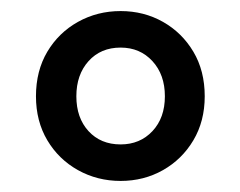

<svg xmlns="http://www.w3.org/2000/svg" viewBox="-20 -794 434 347"><path d="M198 -467Q156 -467 121 -486.5Q86 -506 65.5 -540.5Q45 -575 45 -620Q45 -666 65.5 -700.5Q86 -735 121 -754.5Q156 -774 198 -774Q240 -774 274.5 -754.5Q309 -735 329.5 -700.5Q350 -666 350 -620Q350 -575 329.5 -540.5Q309 -506 274.5 -486.5Q240 -467 198 -467ZM198 -533Q233 -533 255.5 -557Q278 -581 278 -620Q278 -659 255.5 -683.5Q233 -708 198 -708Q162 -708 140 -683.5Q118 -659 118 -620Q118 -581 140 -557Q162 -533 198 -533Z"/></svg>

Font: Noto Sans HK SemiBold
Style: Regular
Weight: 600
Version: Version 2.004-H2;hotconv 1.0.118;makeotfexe 2.5.65603